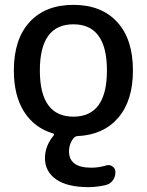

<svg xmlns="http://www.w3.org/2000/svg" viewBox="-20 -550 604 790"><path d="M420 -260Q420 -450 282 -450Q144 -450 144 -260Q144 -70 282 -70Q420 -70 420 -260ZM198 -1Q121 -24 79 -90.5Q37 -157 37 -260Q37 -389 102 -459.5Q167 -530 282 -530Q397 -530 462 -459.5Q527 -389 527 -260Q527 -136 466.5 -65.5Q406 5 299 10Q291 10 284 17Q264 41 264 73Q264 140 356 140Q386 140 416 131Q430 126 442.5 134.5Q455 143 455 158Q455 178 443.5 193Q432 208 413 212Q376 220 345 220Q257 220 211 188Q165 156 165 100Q165 51 201 7Q205 1 198 -1Z"/></svg>

Font: Rounded Mplus 1c Medium
Style: Regular
Weight: 500
Version: Version 1.059.20150529